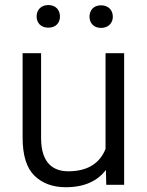

<svg xmlns="http://www.w3.org/2000/svg" viewBox="-20 -742 590 771"><path d="M478.5 0V-528.3H403.8V-144C382.8 -91.3 337.9 -54.2 254.4 -54.2C196.3 -54.2 145 -84 145 -188V-528.3H70.8V-189C70.8 -117.7 86.9 -66.9 118.7 -36.1C150.4 -5.4 192.4 9.8 244.1 9.8C320.3 9.8 372.1 -16.1 405.3 -59.6L406.7 0ZM127 -675.8C127 -650.4 144 -630.9 173.8 -630.9C204.6 -630.9 220.7 -650.4 220.7 -675.8C220.7 -701.2 204.6 -721.7 173.8 -721.7C144 -721.7 127 -701.2 127 -675.8ZM339.4 -674.8C339.4 -649.9 356 -629.9 385.7 -629.9C415.5 -629.9 433.1 -649.9 433.1 -674.8C433.1 -700.7 415.5 -720.7 385.7 -720.7C356 -720.7 339.4 -700.7 339.4 -674.8Z"/></svg>

Font: Vazirmatn Light
Style: Regular
Weight: 300
Designer: Saber Rastikerdar
Foundry: Saber Rastikerdar
Version: Version 33.003